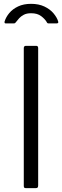

<svg xmlns="http://www.w3.org/2000/svg" viewBox="-20 -981 324 1001"><path d="M169 -742Q179 -742 179 -730V-15Q179 -6 176 -3Q173 0 164 0H118Q109 0 106.5 -2.5Q104 -5 104 -12V-730Q104 -742 115 -742ZM275 -859H233Q230 -859 227.5 -860.5Q225 -862 223 -867Q214 -882 194.5 -897Q175 -912 142 -912Q119 -912 104 -904Q89 -896 80 -886Q71 -876 65 -868Q61 -863 59 -861Q57 -859 51 -859H9Q5 -859 4 -862.5Q3 -866 4 -869Q11 -892 28.5 -913Q46 -934 74.5 -947.5Q103 -961 142 -961Q182 -961 211.5 -947Q241 -933 259 -911.5Q277 -890 283 -870Q287 -859 275 -859Z"/></svg>

Font: Libre Franklin Light
Style: Regular
Weight: 300
Designer: Pablo Impallari, Rodrigo Fuenzalida, Nhung Nguyen
Foundry: Impallari Type
Version: Version 3.000